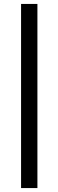

<svg xmlns="http://www.w3.org/2000/svg" viewBox="-20 -802 297 975"><path d="M87 153V-782H170V153Z"/></svg>

Font: Montserrat_am3
Style: Regular
Weight: 400
Designer: Julieta Ulanovsky
Foundry: Julieta Ulanovsky, Armenina letters added by Vahan Hovhannisyan
Version: Version 2.001